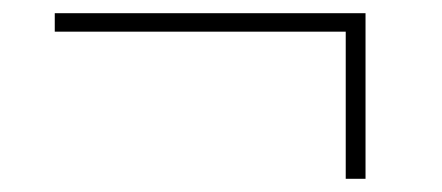

<svg xmlns="http://www.w3.org/2000/svg" viewBox="-20 -383 670 291"><path d="M504 -112V-346L513 -335H63V-363H534V-112Z"/></svg>

Font: Bitter Thin ExtraLight
Style: Regular
Weight: 250
Version: Version 2.002